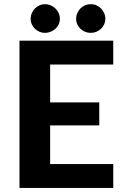

<svg xmlns="http://www.w3.org/2000/svg" viewBox="-20 -926 614 946"><path d="M227 -608V-421.5H469V-308H227V-117.5H538V0H76V-725.5H538V-608ZM275 -833.5Q275 -819 269.2 -806.2Q263.5 -793.5 253.2 -784.2Q243 -775 229.5 -769.5Q216 -764 201 -764Q187 -764 174.5 -769.5Q162 -775 152.2 -784.2Q142.5 -793.5 136.8 -806.2Q131 -819 131 -833.5Q131 -848 136.8 -861.2Q142.5 -874.5 152.2 -884.2Q162 -894 174.5 -899.8Q187 -905.5 201 -905.5Q216 -905.5 229.5 -899.8Q243 -894 253.2 -884.2Q263.5 -874.5 269.2 -861.2Q275 -848 275 -833.5ZM499 -833.5Q499 -819 493.2 -806.2Q487.5 -793.5 477.8 -784.2Q468 -775 455 -769.5Q442 -764 427 -764Q412 -764 399 -769.5Q386 -775 376.2 -784.2Q366.5 -793.5 360.8 -806.2Q355 -819 355 -833.5Q355 -848 360.8 -861.2Q366.5 -874.5 376.2 -884.2Q386 -894 399 -899.8Q412 -905.5 427 -905.5Q442 -905.5 455 -899.8Q468 -894 477.8 -884.2Q487.5 -874.5 493.2 -861.2Q499 -848 499 -833.5Z"/></svg>

Font: LatoLatin Heavy
Style: Regular
Weight: 800
Designer: Lukasz Dziedzic with Adam Twardoch and Botio Nikoltchev
Foundry: tyPoland Lukasz Dziedzic
Version: Version 2.015; 2015-08-06; http://www.latofonts.com/